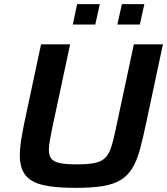

<svg xmlns="http://www.w3.org/2000/svg" viewBox="-20 -903 810 931"><path d="M346 8Q245 8 186 -6.5Q127 -21 101.5 -56Q76 -91 76 -151Q76 -182 82 -220.5Q88 -259 98 -308L179 -688H320L232 -276Q225 -242 221 -218Q217 -194 217 -176Q217 -148 229.5 -133Q242 -118 271.5 -112Q301 -106 351 -106Q406 -106 438.5 -112.5Q471 -119 489.5 -137Q508 -155 519 -188.5Q530 -222 541 -276L629 -688H770L689 -308Q673 -231 658 -176.5Q643 -122 621 -86.5Q599 -51 564.5 -30Q530 -9 477.5 -0.5Q425 8 346 8ZM549 -784 571 -883H680L658 -784ZM333 -784 354 -883H464L442 -784Z"/></svg>

Font: Saira SemiExpanded SemiBold
Style: Italic
Weight: 600
Width: 6
Italic angle: -12°
Designer: Hector Gatti with collaboration of the Omnibus-Type team
Foundry: Omnibus-Type
Version: Version 1.101